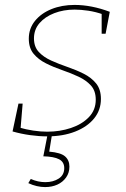

<svg xmlns="http://www.w3.org/2000/svg" viewBox="-20 -548 512 780"><path d="M171 6Q139 6 102.5 1Q66 -4 31 -14L55 -127H72L63 -19L58 -30Q85 -22 115 -17.5Q145 -13 172 -13Q223 -13 268 -28Q313 -43 341 -72Q369 -101 369 -143Q369 -179 349.5 -200.5Q330 -222 299 -236.5Q268 -251 233 -263Q198 -275 167 -290.5Q136 -306 116.5 -329.5Q97 -353 97 -391Q97 -432 122 -463Q147 -494 189 -511Q231 -528 283 -528Q317 -528 353 -521Q389 -514 426 -500L409 -411H393V-500L400 -489Q369 -500 338.5 -504.5Q308 -509 283 -509Q238 -509 200.5 -494.5Q163 -480 140.5 -454Q118 -428 118 -392Q118 -358 137.5 -337Q157 -316 188 -302Q219 -288 254 -276Q289 -264 320 -248.5Q351 -233 370.5 -209Q390 -185 390 -146Q390 -101 362.5 -67Q335 -33 285.5 -13.5Q236 6 171 6ZM163 212Q147 212 129.5 208Q112 204 95 196L105 179Q134 192 164 192Q196 192 218.5 177.5Q241 163 241 135Q241 110 220 99Q199 88 156 87L173 0H191L180 68Q227 72 244.5 87.5Q262 103 262 129Q262 154 248.5 173Q235 192 213 202Q191 212 163 212Z"/></svg>

Font: Bitter Thin Thin
Style: Italic
Weight: 250
Italic angle: -9°
Version: Version 2.002